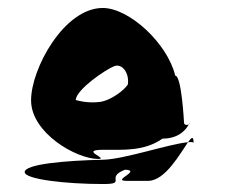

<svg xmlns="http://www.w3.org/2000/svg" viewBox="-20 -706 591 482"><path d="M42 -274C42 -256 144 -244 239 -244C301 -244 242 -260 294 -280C337 -278 258 -252 298 -252H352C395 -252 433 -322 452 -349C406 -345 291 -306 239 -305C144 -303 42 -294 42 -274ZM58 -454C58 -372 172 -307 226 -307C256 -307 176 -330 240 -330C290 -330 342 -326 388 -358C432 -358 449 -384 454 -394C450 -391 442 -392 442 -398C442 -398 436 -516 420 -516C400 -598 304 -686 238 -686C141 -686 58 -534 58 -454ZM170 -455C172 -482 246 -532 267 -540C286 -547 305 -524 301 -494C293 -481 260 -454 230 -450C197 -446 170 -455 170 -455ZM452 -349C461 -350 466 -349 466 -347C466 -365 461 -362 452 -349ZM454 -394C455 -395 456 -396 456 -398C456 -398 455 -397 454 -394Z"/></svg>

Font: Ampere
Style: SCSuCnd
Weight: 400
Version: Version 1